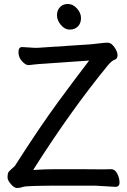

<svg xmlns="http://www.w3.org/2000/svg" viewBox="-20 -930 640 967"><path d="M388 -839Q388 -813 372.5 -797Q357 -781 331.5 -781Q306 -781 286.5 -804.5Q267 -828 267 -853Q267 -878 282 -894Q297 -910 322 -910Q347 -910 367.5 -887.5Q388 -865 388 -839ZM93 -693 156 -689Q174 -689 197 -691L439 -707Q462 -709 484 -712Q506 -715 523 -715Q540 -715 556 -692.5Q572 -670 572 -652Q572 -634 558 -629.5Q544 -625 525 -603Q337 -374 147 -74Q209 -78 264 -78H374L502 -77L539 -78H540Q559 -78 570.5 -55.5Q582 -33 582 -11Q582 11 561 11H560L457 5H292Q114 5 97 11Q80 17 66 17Q52 17 35 -2.5Q18 -22 18 -36Q18 -50 20.5 -58Q23 -66 36.5 -77.5Q50 -89 54 -93Q182 -293 272 -415.5Q362 -538 429 -625L200 -609Q176 -608 151 -605Q126 -602 124 -602H123Q109 -602 91 -621.5Q73 -641 73 -667Q73 -693 91 -693Z"/></svg>

Font: LXGW ZhenKai
Style: Regular
Weight: 400
Designer: LXGW / Fontworks Inc.
Foundry: LXGW / Fontworks Inc.
Version: Version 0.800;June 8, 2025